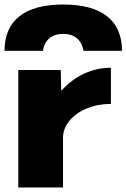

<svg xmlns="http://www.w3.org/2000/svg" viewBox="-27 -830 560 850"><path d="M54 -520H242L244 -430H246Q291 -479 346.5 -504.5Q402 -530 464 -530V-370Q406 -370 357.5 -350Q309 -330 280.5 -295.5Q252 -261 252 -220V0H54ZM513 -605H343Q336 -642 313 -661Q290 -680 253 -680Q215 -680 192 -661Q169 -642 163 -605H-7Q-7 -706 59 -758Q125 -810 253 -810Q381 -810 447 -758Q513 -706 513 -605Z"/></svg>

Font: Enso Black
Style: Regular
Weight: 900
Designer: Coji Morishita
Foundry: UNDERFOREST DESIGN
Version: Version 1.000